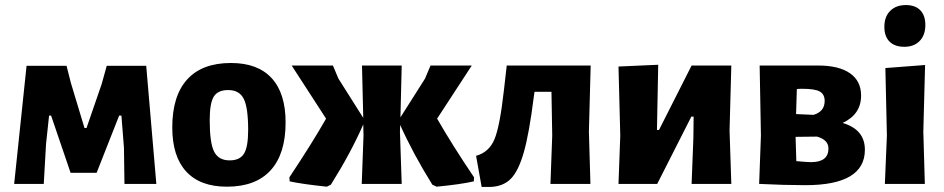

<svg xmlns="http://www.w3.org/2000/svg" viewBox="-20 -727 3732 759"><path d="M36 0 85 -467H243L260 -400L314 -221H322L382 -395L402 -467H558L598 0H472L470 -143L460 -270H451L362 -44H259L182 -270H174L162 -158L153 0Z M893 -478Q999 -478 1054 -418Q1109 -358 1109 -243Q1109 -119 1050 -54Q991 11 877 11Q771 11 716 -49Q661 -109 661 -223Q661 -348 720 -413Q779 -478 893 -478ZM882 -371Q841 -371 825 -345Q809 -319 809 -252Q809 -162 826.5 -127.5Q844 -93 888 -93Q928 -93 944.5 -119.5Q961 -146 961 -213Q961 -302 943.5 -336.5Q926 -371 882 -371Z M1272 11Q1176 1 1125 -10L1124 -26Q1215 -163 1269 -258L1133 -468H1296L1318 -416L1416 -261L1411 -468H1568L1563 -263L1660 -416L1682 -468H1845L1708 -258Q1767 -155 1854 -26L1853 -10Q1800 2 1706 11L1689 3Q1612 -121 1562 -233L1561 -207L1568 0H1410L1417 -191L1416 -235Q1366 -121 1288 3Z M1884 12 1862 -111Q1913 -125 1934.5 -176Q1956 -227 1972 -370L1983 -466V-468H2315L2308 -207L2314 0H2156L2163 -191L2160 -364H2093L2090 -343Q2072 -200 2051 -126Q2030 -52 2000 -21Q1970 10 1919 12Z M2425 0 2432 -191 2425 -464 2582 -471 2577 -213H2585L2714 -468H2871L2864 -211L2871 0H2714L2721 -181L2722 -266H2713L2578 0Z M2981 0 2988 -191 2983 -468H3214Q3296 -468 3340 -437.5Q3384 -407 3384 -349Q3384 -275 3311 -241Q3399 -215 3399 -135Q3399 5 3164 5Q3083 5 2981 0ZM3152 -376Q3137 -376 3130 -375L3127 -276L3196 -273Q3240 -286 3240 -328Q3240 -354 3221 -365Q3202 -376 3152 -376ZM3210 -187 3125 -186 3128 -90Q3172 -86 3186 -86Q3255 -86 3255 -140Q3255 -174 3210 -187Z M3561 -707Q3598 -707 3618 -686.5Q3638 -666 3638 -628Q3638 -588 3615.5 -565Q3593 -542 3555 -542Q3517 -542 3496.5 -562.5Q3476 -583 3476 -621Q3476 -661 3499 -684Q3522 -707 3561 -707ZM3478 0 3486 -191 3480 -458 3637 -470 3630 -207 3636 0Z"/></svg>

Font: Alegreya Sans SC ExtraBold
Style: Regular
Weight: 800
Designer: Juan Pablo del Peral
Foundry: Huerta Tipografica
Version: Version 2.007